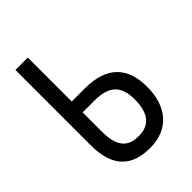

<svg xmlns="http://www.w3.org/2000/svg" viewBox="-210 -813 921 921"><g transform="rotate(-45 250.0 -353.0)"><path d="M258 8C382 8 455 -74 455 -210C455 -339 390 -416 238 -416H149V-714H65V-203C65 -56 133 8 258 8ZM259 -71C190 -71 149 -106 149 -211V-342H228C327 -342 370 -303 370 -210C370 -112 330 -71 259 -71Z"/></g></svg>

Font: Noto Sans Mono ExtraCondensed
Style: Regular
Weight: 400
Width: 2
Designer: Monotype Design Team
Foundry: Monotype Imaging Inc.
Version: Version 2.014